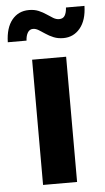

<svg xmlns="http://www.w3.org/2000/svg" viewBox="-92 -783 446 818"><g transform="rotate(-5 131.5 -374.0)"><path d="M58.6 0V-535.6H204.1V0ZM199.7 -615.7Q176.3 -615.7 158 -623.3Q139.6 -630.9 125 -640.9Q110.4 -650.9 97.9 -658.4Q85.4 -666 73.7 -666Q59.1 -666 51 -652.8Q43 -639.6 42 -618.7H-38.1Q-36.6 -680.2 -9.3 -713.9Q18.1 -747.6 63.5 -747.6Q86.9 -747.6 104.7 -740Q122.6 -732.4 137 -722.4Q151.4 -712.4 163.8 -705.1Q176.3 -697.8 188.5 -697.8Q205.1 -697.8 212.6 -709.7Q220.2 -721.7 221.7 -744.6H300.8Q299.3 -683.1 271.2 -649.4Q243.2 -615.7 199.7 -615.7Z"/></g></svg>

Font: Inter 20pt
Style: Bold
Weight: 700
Version: Version 4.001;git-66647c0bb